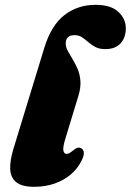

<svg xmlns="http://www.w3.org/2000/svg" viewBox="-20 -740 528 776"><path d="M366 -720.5Q428 -720.5 458.2 -692.2Q488.5 -664 488.5 -625.5Q488.5 -587.5 467 -564.5Q445.5 -541.5 406 -541.5Q381.5 -541.5 365.5 -550Q349.5 -558.5 336.8 -569.8Q324 -581 311.2 -589.5Q298.5 -598 281 -598Q269.5 -598 261.5 -594Q253.5 -590 249.5 -582.5Q245.5 -575 245.5 -565Q245.5 -550 254 -534.2Q262.5 -518.5 273.5 -500.5Q284.5 -482.5 293.8 -461Q303 -439.5 305 -412.8Q307 -386 297 -353L244 -179Q233.5 -144.5 236.2 -131.2Q239 -118 249 -118Q254.5 -118 260 -121Q265.5 -124 274.5 -131Q286 -141 293.8 -142.8Q301.5 -144.5 308.5 -140.5Q318 -135.5 318.8 -122.2Q319.5 -109 308.5 -88.5Q293 -57.5 265.2 -34.2Q237.5 -11 200.2 2Q163 15 118 15Q68 15 45.2 -4Q22.5 -23 21.2 -57.2Q20 -91.5 34 -137.5L159.5 -548Q187.5 -638.5 241 -679.5Q294.5 -720.5 366 -720.5Z"/></svg>

Font: Fraunces Black
Style: Italic
Weight: 900
Italic angle: -16°
Version: Version 1.000;[b76b70a41]